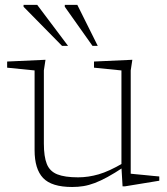

<svg xmlns="http://www.w3.org/2000/svg" viewBox="-20 -736 666 766"><path d="M155 -163.5Q155 -111 166.8 -81.8Q178.5 -52.5 208.5 -40.5Q238.5 -28.5 291.5 -28.5Q332 -28.5 373.5 -40.5Q415 -52.5 470.5 -85L473 -69Q437 -45 409 -29.8Q381 -14.5 357.8 -5.8Q334.5 3 313 6.5Q291.5 10 268 10Q186 10 152 -25.8Q118 -61.5 118 -137V-455L8.5 -466V-490.5L161.5 -497.5L155 -455ZM469 7.5 464.5 -69V-455L355 -466V-490.5L508 -497.5L501.5 -455V-43Q506 -42.5 521 -41Q536 -39.5 555 -37.8Q574 -36 590.8 -34.2Q607.5 -32.5 615.5 -32V-15L478 7.5ZM251.5 -553H227.5L74 -709V-716.5H128.5ZM370 -553H349L238.5 -709V-716.5H288.5Z"/></svg>

Font: Newsreader 9pt ExtraLight
Style: Regular
Weight: 250
Designer: Hugues Gentile
Foundry: Production Type
Version: Version 1.003